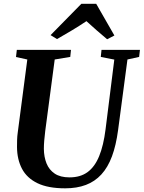

<svg xmlns="http://www.w3.org/2000/svg" viewBox="-20 -1014 781 1044"><path d="M673 -690.5 622 -306Q611 -223.5 588.8 -163.8Q566.5 -104 531.2 -65.5Q496 -27 447 -8.5Q398 10 334.5 10Q241 10 183.5 -18Q126 -46 99.5 -96.5Q73 -147 72.5 -214Q72.5 -233 73 -252.8Q73.5 -272.5 76.5 -293.5L128.5 -690.5L67 -704L71.5 -743H366L362 -704.5L277.5 -690.5L226 -302Q222.5 -274.5 220.5 -249.5Q218.5 -224.5 218.5 -204.5Q219 -160.5 233 -125.5Q247 -90.5 277.5 -70Q308 -49.5 358 -49.5Q417 -49.5 456.2 -78.2Q495.5 -107 519.2 -165Q543 -223 554 -311L601.5 -690L528 -704.5L532 -743H741L736.5 -704.5ZM255 -823 422.5 -993.5H503L602 -821L562.5 -800.5Q533.5 -824.5 505.2 -849.5Q477 -874.5 450 -899Q412 -873.5 371.5 -849.2Q331 -825 290 -801.5Z"/></svg>

Font: Merriweather 60pt
Style: Bold Italic
Weight: 700
Italic angle: -7.8°
Version: Version 2.101